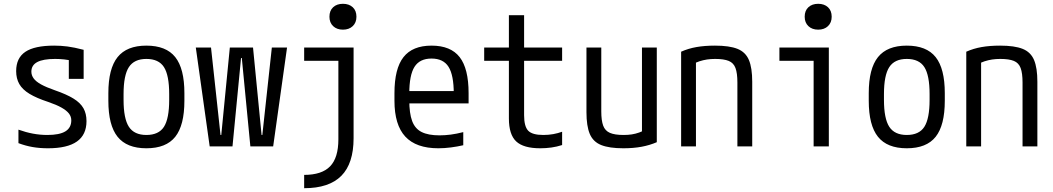

<svg xmlns="http://www.w3.org/2000/svg" viewBox="-20 -770 5540 1010"><path d="M232 10Q189 10 151.5 3.5Q114 -3 77 -17V-88Q116 -74 153.5 -67Q191 -60 229 -60Q293 -60 324 -79Q355 -98 355 -137Q355 -157 342.5 -173Q330 -189 303.5 -204Q277 -219 233 -234Q172 -254 135 -276.5Q98 -299 81.5 -328Q65 -357 65 -396Q65 -465 113.5 -497.5Q162 -530 265 -530Q300 -530 335 -525.5Q370 -521 420 -508V-355H342V-495L378 -447Q341 -455 317 -457.5Q293 -460 270 -460Q207 -460 176 -443.5Q145 -427 145 -393Q145 -374 157 -357.5Q169 -341 196 -326Q223 -311 269 -295Q330 -274 366.5 -251.5Q403 -229 419 -200.5Q435 -172 435 -133Q435 -61 384.5 -25.5Q334 10 232 10Z M750 10Q647 10 598.5 -50.5Q550 -111 550 -240V-280Q550 -409 598.5 -469.5Q647 -530 750 -530Q854 -530 902 -469.5Q950 -409 950 -280V-240Q950 -111 902 -50.5Q854 10 750 10ZM750 -60Q815 -60 842.5 -103Q870 -146 870 -245V-275Q870 -374 842.5 -417Q815 -460 750 -460Q686 -460 658 -417Q630 -374 630 -275V-245Q630 -146 658 -103Q686 -60 750 -60Z M1083 0 1010 -520H1090L1140 -60H1144L1189 -520H1311L1356 -60H1360L1410 -520H1490L1417 0H1297L1252 -465H1248L1203 0Z M1580 150Q1673 150 1716.5 105Q1760 60 1760 -37V-450H1580V-520H1840V-43Q1840 90 1775.5 155Q1711 220 1580 220ZM1784 -614Q1752 -614 1732.5 -632.5Q1713 -651 1713 -682Q1713 -714 1732.5 -732Q1752 -750 1784 -750Q1816 -750 1835.5 -732Q1855 -714 1855 -682Q1855 -651 1835.5 -632.5Q1816 -614 1784 -614Z M2286 10Q2169 10 2112 -51.5Q2055 -113 2055 -240V-280Q2055 -409 2102.5 -469.5Q2150 -530 2250 -530Q2351 -530 2398 -469.5Q2445 -409 2445 -280V-226H2094V-291H2385L2367 -268V-277Q2367 -375 2339.5 -418.5Q2312 -462 2250 -462Q2188 -462 2160.5 -418.5Q2133 -375 2133 -277V-243Q2133 -174 2148 -133.5Q2163 -93 2198 -75.5Q2233 -58 2292 -58Q2321 -58 2351.5 -62Q2382 -66 2417 -75V-6Q2387 1 2352.5 5.5Q2318 10 2286 10Z M2822 10Q2734 10 2695.5 -26Q2657 -62 2657 -147V-450H2527V-520H2657V-690H2737V-520H2937V-450H2737V-164Q2737 -105 2758.5 -82.5Q2780 -60 2838 -60Q2866 -60 2890.5 -64.5Q2915 -69 2937 -77V-7Q2909 2 2880.5 6Q2852 10 2822 10Z M3259 10Q3185 10 3142.5 -7Q3100 -24 3082.5 -65.5Q3065 -107 3065 -180V-520H3143V-184Q3143 -136 3153 -109Q3163 -82 3188.5 -71Q3214 -60 3260 -60Q3284 -60 3303.5 -63Q3323 -66 3342.5 -73Q3362 -80 3385 -92L3357 -42V-520H3435V-22Q3398 -6 3355 2Q3312 10 3259 10Z M3563 -498Q3601 -515 3644 -522.5Q3687 -530 3741 -530Q3817 -530 3859.5 -513Q3902 -496 3919.5 -454.5Q3937 -413 3937 -340V0H3859V-336Q3859 -385 3849 -412Q3839 -439 3813.5 -449.5Q3788 -460 3742 -460Q3719 -460 3699 -457Q3679 -454 3659 -447.5Q3639 -441 3615 -428L3641 -478V0H3563Z M4260 0V-450H4080V-520H4340V0ZM4284 -614Q4252 -614 4232.5 -632.5Q4213 -651 4213 -682Q4213 -714 4232.5 -732Q4252 -750 4284 -750Q4316 -750 4335.5 -732Q4355 -714 4355 -682Q4355 -651 4335.5 -632.5Q4316 -614 4284 -614Z M4750 10Q4647 10 4598.5 -50.5Q4550 -111 4550 -240V-280Q4550 -409 4598.5 -469.5Q4647 -530 4750 -530Q4854 -530 4902 -469.5Q4950 -409 4950 -280V-240Q4950 -111 4902 -50.5Q4854 10 4750 10ZM4750 -60Q4815 -60 4842.5 -103Q4870 -146 4870 -245V-275Q4870 -374 4842.5 -417Q4815 -460 4750 -460Q4686 -460 4658 -417Q4630 -374 4630 -275V-245Q4630 -146 4658 -103Q4686 -60 4750 -60Z M5063 -498Q5101 -515 5144 -522.5Q5187 -530 5241 -530Q5317 -530 5359.5 -513Q5402 -496 5419.5 -454.5Q5437 -413 5437 -340V0H5359V-336Q5359 -385 5349 -412Q5339 -439 5313.5 -449.5Q5288 -460 5242 -460Q5219 -460 5199 -457Q5179 -454 5159 -447.5Q5139 -441 5115 -428L5141 -478V0H5063Z"/></svg>

Font: M PLUS Code Latin
Style: Regular
Weight: 400
Designer: Coji Morishita
Foundry: UNDERFOREST DESIGN
Version: Version 1.002; ttfautohint (v1.8.3)